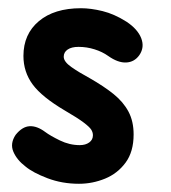

<svg xmlns="http://www.w3.org/2000/svg" viewBox="-20 -446 417 467"><path d="M172 1Q131 1 95.5 -12.5Q60 -26 42 -41Q21 -57 12.5 -77Q4 -97 18 -118Q34 -138 52 -139Q70 -140 90 -125Q102 -116 125.5 -104.5Q149 -93 174 -93Q188 -93 197 -99.5Q206 -106 206 -117Q206 -124 202 -130.5Q198 -137 183.5 -148Q169 -159 138 -177Q82 -210 59.5 -240.5Q37 -271 37 -310Q37 -363 74.5 -394.5Q112 -426 177 -426Q201 -426 229.5 -419Q258 -412 288 -393Q315 -375 323.5 -353Q332 -331 319 -312Q307 -295 287 -294Q267 -293 243 -310Q229 -320 210 -326Q191 -332 171 -332Q154 -332 144.5 -325.5Q135 -319 135 -308Q135 -296 153.5 -283Q172 -270 198 -256Q233 -236 256.5 -217Q280 -198 292.5 -174.5Q305 -151 305 -119Q305 -77 285.5 -50.5Q266 -24 235.5 -11.5Q205 1 172 1Z"/></svg>

Font: Edu SA Beginner SemiBold
Style: Regular
Weight: 600
Version: Version 1.003